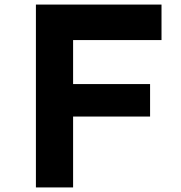

<svg xmlns="http://www.w3.org/2000/svg" viewBox="-20 -820 790 840"><path d="M137.1 -800H686.6V-644.7H299.8V-452.2H636.6V-310.1H299.8V0H137.1Z"/></svg>

Font: Martian Mono VF sWd Rg
Style: Regular
Weight: 400
Width: 6
Monospace: yes
Designer: Roman Shamin
Foundry: Evil Martians
Version: Version 1.100